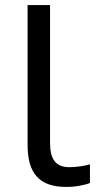

<svg xmlns="http://www.w3.org/2000/svg" viewBox="-20 -734 388 764"><path d="M89.8 -713.9V-157.2C89.8 -44.4 136.2 9.8 243.2 9.8C261.2 9.8 279.8 8.3 297.9 4.9C315.9 1.5 329.6 -2 337.9 -5.9V-80.1C318.4 -74.2 284.7 -68.8 255.9 -68.8C201.7 -68.8 179.2 -100.6 179.2 -165V-713.9Z"/></svg>

Font: Noto Reveo Sans
Style: Regular
Weight: 400
Designer: Monotype Design team
Foundry: Monotype Imaging Inc.
Version: Version 1.04